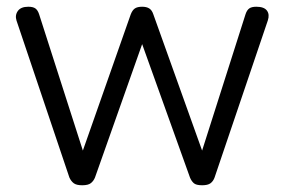

<svg xmlns="http://www.w3.org/2000/svg" viewBox="-20 -535 844 570"><path d="M224 15Q207 15 199 9Q191 3 186 -8L29 -474Q24 -490 33 -502.5Q42 -515 64 -515Q78 -515 85 -510Q92 -505 96 -493L226 -88L368 -492Q373 -505 380.5 -510Q388 -515 402 -515Q415 -515 423 -510Q431 -505 435 -493L580 -88L709 -493Q713 -505 720 -510Q727 -515 741 -515Q764 -515 772.5 -503.5Q781 -492 775 -474L617 -8Q613 3 605 9Q597 15 580 15Q562 15 555 8.5Q548 2 544 -8L402 -404L262 -8Q258 2 250 8.5Q242 15 224 15Z"/></svg>

Font: Playwrite FR Moderne Light
Style: Regular
Weight: 300
Version: Version 1.002